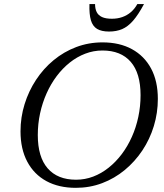

<svg xmlns="http://www.w3.org/2000/svg" viewBox="-20 -892 786 922"><path d="M161.5 -243.5Q161.5 -138 209 -83.5Q256.5 -29 345 -29Q388 -29 427.5 -44Q467 -59 501.8 -86.8Q536.5 -114.5 564.8 -152Q593 -189.5 613.2 -234.8Q633.5 -280 644.2 -330.8Q655 -381.5 655 -435Q655 -540.5 607.8 -595Q560.5 -649.5 472 -649.5Q429 -649.5 389.2 -634.2Q349.5 -619 315 -591.5Q280.5 -564 252.2 -526.5Q224 -489 203.8 -443.8Q183.5 -398.5 172.5 -347.8Q161.5 -297 161.5 -243.5ZM738 -417Q738 -350 718.8 -286.8Q699.5 -223.5 663.8 -169.8Q628 -116 579 -75.5Q530 -35 470.5 -12.5Q411 10 344 10Q262.5 10 203 -22.2Q143.5 -54.5 111 -115.5Q78.5 -176.5 78.5 -261Q78.5 -328.5 98 -391.5Q117.5 -454.5 153 -508.5Q188.5 -562.5 237.5 -603Q286.5 -643.5 346 -666Q405.5 -688.5 472.5 -688.5Q554 -688.5 613.5 -656Q673 -623.5 705.5 -563Q738 -502.5 738 -417ZM517 -802Q544.5 -802 567.2 -810Q590 -818 608.2 -833.5Q626.5 -849 639.5 -872.5H671.5Q644 -821 619 -792.5Q594 -764 566.5 -752.2Q539 -740.5 503.5 -740.5Q467.5 -740.5 446.2 -753.2Q425 -766 416.5 -794.8Q408 -823.5 409.5 -872.5H436.5Q436.5 -850 444.2 -834.2Q452 -818.5 469.8 -810.2Q487.5 -802 517 -802Z"/></svg>

Font: Newsreader 28pt
Style: Italic
Weight: 400
Italic angle: -17°
Version: Version 1.003